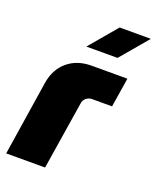

<svg xmlns="http://www.w3.org/2000/svg" viewBox="-137 -810 725 891"><g transform="rotate(20 226.0 -364.5)"><path d="M3 0 60 -368Q71 -438 118 -478Q165 -518 237 -518H413L390 -373H292Q275 -373 262.5 -362.5Q250 -352 248 -335L195 0ZM183 -593 298 -729H452L337 -593Z"/></g></svg>

Font: MuseoModerno Black
Style: Italic
Weight: 900
Italic angle: -9°
Designer: Pablo Cosgaya, Héctor Gatti, Marcela Romero, and the Authors of The MuseoModerno Project.
Foundry: Omnibus-Type Team
Version: Version 1.003